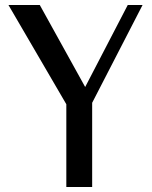

<svg xmlns="http://www.w3.org/2000/svg" viewBox="-20 -746 608 766"><path d="M244.6 -330.1 13.7 -726.1H138.7L319.8 -398.9L489.7 -726.1H548.8L347.7 -335.9V0H244.6Z"/></svg>

Font: Federov2
Style: Regular
Weight: 400
Designer: Olexa M. Volochay | Cyreal.org
Foundry: Olexa M. Volochay | Cyreal.org
Version: Version 1.000